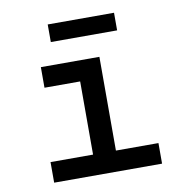

<svg xmlns="http://www.w3.org/2000/svg" viewBox="-77 -751 814 827"><g transform="rotate(-10 330.0 -338.0)"><path d="M94 0H566V-90H380V-500H124V-410H280V-90H94ZM185 -599H475V-676H185Z"/></g></svg>

Font: Uncut Plan8
Style: Regular
Weight: 400
Designer: Kasper Nordkvist
Foundry: UNCUT.wtf
Version: Version 1.002;Glyphs 3.1.2 (3151)